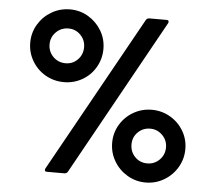

<svg xmlns="http://www.w3.org/2000/svg" viewBox="-51 -765 928 831"><g transform="rotate(5 412.5 -350.0)"><path d="M221 -393Q177 -393 140.5 -414Q104 -435 82.5 -471.5Q61 -508 61 -551Q61 -594 82.5 -630Q104 -666 140.5 -687.5Q177 -709 221 -709Q264 -709 300 -687.5Q336 -666 357.5 -630Q379 -594 379 -551Q379 -508 358 -471.5Q337 -435 300.5 -414Q264 -393 221 -393ZM182 0Q175 0 173.5 -3Q172 -6 172 -8Q172 -10 174 -14L551 -692Q556 -700 566 -700H640Q647 -700 648.5 -697Q650 -694 650 -692Q650 -690 648 -686L272 -8Q267 0 257 0ZM221 -475Q252 -475 273.5 -497Q295 -519 295 -551Q295 -582 273.5 -604Q252 -626 221 -626Q189 -626 167 -604Q145 -582 145 -551Q145 -519 167 -497Q189 -475 221 -475ZM611 9Q568 9 531.5 -12.5Q495 -34 473.5 -70.5Q452 -107 452 -150Q452 -193 473.5 -229Q495 -265 531.5 -286Q568 -307 611 -307Q654 -307 690.5 -286Q727 -265 748.5 -229Q770 -193 770 -150Q770 -107 748.5 -70.5Q727 -34 690.5 -12.5Q654 9 611 9ZM611 -74Q642 -74 664 -96Q686 -118 686 -150Q686 -181 664 -203Q642 -225 611 -225Q580 -225 558 -203.5Q536 -182 536 -150Q536 -118 557.5 -96Q579 -74 611 -74Z"/></g></svg>

Font: LinhAnh
Style: Bold
Weight: 700
Designer: Jeremy Tribby
Foundry: Tribby Type
Version: Version 1.408